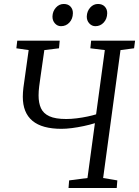

<svg xmlns="http://www.w3.org/2000/svg" viewBox="-20 -948 701 968"><path d="M325.5 0 328.5 -38.5 421 -50.5 458.5 -327Q433 -319 402.5 -312.5Q372 -306 342.5 -302.2Q313 -298.5 290 -298.5Q241.5 -298.5 204.8 -308.5Q168 -318.5 143.5 -339Q119 -359.5 107 -389.8Q95 -420 95 -460.5Q95 -471.5 95.8 -482.8Q96.5 -494 98 -506L124.5 -695.5L62.5 -704.5L67 -743H281L277.5 -704.5L203.5 -695.5L184.5 -563Q180.5 -536 177.5 -512Q174.5 -488 174.5 -466.5Q174.5 -429 186.5 -402.5Q198.5 -376 228.8 -362Q259 -348 314 -348Q338.5 -348 366.8 -351.5Q395 -355 421 -360.5Q447 -366 464.5 -371.5L508.5 -695.5L435.5 -704.5L439.5 -743H661L656 -704.5L587.5 -695.5L500 -50.5L571.5 -38.5L568.5 0ZM287.5 -816Q269.5 -816 256.8 -830.2Q244 -844.5 244.5 -865.5Q245.5 -891.5 262 -909.8Q278.5 -928 301.5 -928Q323.5 -928 335.8 -914.5Q348 -901 347.5 -881Q347 -853 330 -834.5Q313 -816 287.5 -816ZM461 -816Q443 -816 430 -830.2Q417 -844.5 417.5 -865.5Q418.5 -891.5 434.8 -909.8Q451 -928 474 -928Q496 -928 508.5 -914.5Q521 -901 520.5 -881Q520 -853 503 -834.5Q486 -816 461 -816Z"/></svg>

Font: Merriweather 28pt Light
Style: Italic
Weight: 300
Italic angle: -7.8°
Version: Version 2.101